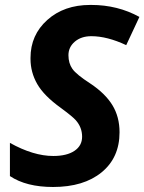

<svg xmlns="http://www.w3.org/2000/svg" viewBox="-20 -744 582 774"><path d="M348.1 -598.1Q307.6 -598.1 281.7 -576.2Q255.9 -554.2 255.9 -521.5Q255.9 -488.8 272 -466.1Q288.1 -443.4 344.2 -407.2Q404.3 -367.2 433.1 -320.1Q461.9 -272.9 461.9 -210.9Q461.9 -108.4 389.6 -49.3Q317.4 9.8 193.8 9.8Q85.9 9.8 20 -34.2V-168Q114.7 -115.2 194.8 -115.2Q249.5 -115.2 280.3 -136Q311 -156.7 311 -192.9Q311 -230.5 285.6 -259.3Q272.9 -273.9 225.1 -309.1Q157.2 -357.9 130.1 -405.3Q103 -452.6 103 -506.8Q103 -508.8 103 -510.7Q103 -603 170.7 -663.6Q238.3 -724.1 343.3 -724.1Q345.7 -724.1 348.1 -724.1Q454.1 -724.1 542 -675.8L488.8 -562Q412.1 -598.1 348.1 -598.1Z"/></svg>

Font: Open Sans Hebrew
Style: Bold Italic
Weight: 700
Italic angle: -12°
Foundry: Ascender Corporation, Yanek Iontef
Version: Version 2.001;PS 002.001;hotconv 1.0.70;makeotf.lib2.5.58329